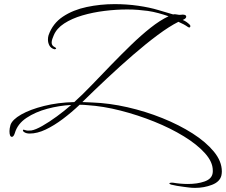

<svg xmlns="http://www.w3.org/2000/svg" viewBox="-20 -577 1098 933"><path d="M928 336Q920 336 912.5 335.5Q905 335 897 334Q890 333 873.5 331Q857 329 839.5 326Q822 323 811 320Q803 317 803 314Q803 312 809 311Q815 310 822 311Q858 317 893 317Q939 317 973.5 305Q1008 293 1013 266Q1014 262 1014 258.5Q1014 255 1014 251Q1014 210 976 167.5Q938 125 873.5 85.5Q809 46 729.5 14Q650 -18 566 -39.5Q482 -61 405 -66Q396 -67 386.5 -67.5Q377 -68 367 -68Q328 -31 285.5 1Q243 33 202 52.5Q161 72 124 72Q109 72 99 66Q89 60 92 54Q94 52 103.5 55.5Q113 59 132 57Q152 54 185.5 35Q219 16 256.5 -11.5Q294 -39 326 -67Q268 -64 210 -48.5Q152 -33 108.5 -4Q65 25 52 70Q46 88 38 88Q26 88 26 60Q26 48 31 30Q40 4 83 -20.5Q126 -45 193.5 -62Q261 -79 341 -81Q382 -118 427.5 -165.5Q473 -213 521 -262.5Q569 -312 617 -358.5Q665 -405 711 -441.5Q757 -478 799 -498Q776 -506 750.5 -513Q725 -520 698 -524Q676 -527 651 -529Q626 -531 598 -531Q545 -531 488 -524Q431 -517 380 -502Q329 -487 292 -463Q255 -439 241 -405Q237 -396 234 -387Q231 -378 231 -370Q231 -355 246 -348Q253 -344 253 -342Q253 -340 249.5 -338.5Q246 -337 243 -338Q227 -343 220 -356Q213 -369 213 -385Q213 -396 216 -406Q236 -463 285.5 -496Q335 -529 401.5 -543Q468 -557 537 -557Q596 -557 651.5 -549Q707 -541 750 -528L821 -507Q829 -509 840 -506.5Q851 -504 858 -505Q861 -506 867 -506Q885 -506 885 -496Q885 -487 868 -480Q878 -476 886.5 -470Q895 -464 902 -457Q905 -454 905 -450Q905 -446 902 -444Q899 -442 893 -446Q875 -459 847 -471Q803 -449 746.5 -407Q690 -365 627 -310.5Q564 -256 500.5 -196.5Q437 -137 380 -81L428 -79Q511 -76 599 -56Q687 -36 769 -3Q851 30 916 71.5Q981 113 1019.5 160Q1058 207 1058 256Q1058 260 1057.5 265Q1057 270 1056 275Q1049 306 1010.5 321Q972 336 928 336Z"/></svg>

Font: WindSong
Style: Regular
Weight: 400
Designer: Robert E. Leuschke
Foundry: Robert E. Leuschke
Version: Version 1.010; ttfautohint (v1.8.3)